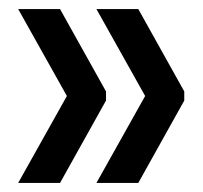

<svg xmlns="http://www.w3.org/2000/svg" viewBox="-20 -472 447 422"><path d="M213 -271V-251L112 -70H20L127 -261L20 -452H112ZM385 -271V-251L284 -70H192L299 -261L192 -452H284Z"/></svg>

Font: Rhodium Libre
Style: Regular
Weight: 400
Designer: James Puckett
Foundry: Dunwich Type Founders
Version: Version 1.001; ttfautohint (v1.3)